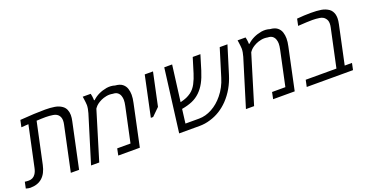

<svg xmlns="http://www.w3.org/2000/svg" viewBox="-67 -1220 3422 1801"><g transform="rotate(-20 1643.5 -319.0)"><path d="M10.7 2Q-6.8 2 -33.2 -5.9L-20 -69.3Q-1 -66.4 19 -66.4Q62 -66.4 85.9 -100.6Q102.1 -122.6 109.9 -160.2L196.3 -564.9Q178.2 -564 160.4 -562.5Q142.6 -561 124.5 -560.1L139.2 -628.4Q290.5 -640.1 390.1 -640.1Q440.9 -640.1 482.9 -633.3Q524.9 -626.5 554.7 -605.5Q578.6 -588.9 589.1 -563.5Q599.6 -538.1 599.6 -509.8Q599.6 -481.4 592.3 -449.7L496.6 0H414.1L509.3 -447.8Q513.7 -467.8 513.7 -485.8Q513.7 -502.9 509.3 -515.6Q504.9 -528.3 497.1 -538.1Q480 -560.5 443.8 -566.4Q407.7 -572.3 371.1 -572.3Q351.6 -572.3 328.6 -571.5Q305.7 -570.8 279.8 -569.3L192.4 -160.2Q158.2 2 10.7 2Z M616.2 0 760.3 -469.2Q766.1 -488.3 769.8 -509.5Q773.4 -530.8 773.4 -545.4Q773.4 -556.2 771.2 -575Q769 -593.8 766.6 -610.6Q764.2 -627.4 763.2 -632.8H842.8Q849.6 -605.5 850.6 -585Q851.6 -573.7 851.6 -564.9H857.9Q914.1 -618.2 1002.4 -633.8Q1046.9 -640.1 1084.5 -627.9Q1131.3 -624.5 1156.5 -604.5Q1181.6 -584.5 1191.2 -554.7Q1200.7 -524.9 1200.7 -493.7Q1200.7 -458 1190.9 -414.6L1103 0H887.7L901.4 -66.9H1034.2L1108.4 -414.6Q1115.7 -447.3 1115.7 -473.1Q1115.7 -493.7 1108.6 -514.2Q1101.6 -534.7 1084.7 -548.1Q1067.9 -561.5 1037.6 -562Q1004.9 -568.4 973.9 -562.3Q942.9 -556.2 921.4 -545.9Q873.5 -522.9 853.5 -495.1L845.2 -483.9L697.8 0Z M1295.9 -228 1381.3 -630.4H1463.9L1394 -301.8L1318.8 -228Z M1495.6 0 1576.2 -630.4H1654.8L1608.4 -270.5Q1646.5 -279.8 1670.7 -290.3Q1694.8 -300.8 1717.8 -317.4Q1753.4 -343.8 1776.4 -387.7Q1799.3 -431.6 1814.9 -482.4L1860.4 -630.4H1937L1892.1 -482.9Q1871.1 -416 1846.2 -370.1Q1821.3 -324.2 1786.1 -290Q1750.5 -255.4 1705.3 -236.1Q1660.2 -216.8 1600.1 -206.5L1582.5 -66.4H1718.8Q1784.2 -66.4 1848.4 -101.3Q1912.6 -136.2 1962.4 -198.2Q2018.1 -265.6 2045.4 -356.4L2129.9 -630.4H2207L2122.1 -355.5Q2081.1 -223.1 1993.2 -130.9Q1912.1 -46.9 1808.1 -16.6Q1755.4 0 1699.2 0Z M2162.1 0 2306.2 -469.2Q2312 -488.3 2315.7 -509.5Q2319.3 -530.8 2319.3 -545.4Q2319.3 -556.2 2317.1 -575Q2314.9 -593.8 2312.5 -610.6Q2310.1 -627.4 2309.1 -632.8H2388.7Q2395.5 -605.5 2396.5 -585Q2397.5 -573.7 2397.5 -564.9H2403.8Q2460 -618.2 2548.3 -633.8Q2592.8 -640.1 2630.4 -627.9Q2677.2 -624.5 2702.4 -604.5Q2727.5 -584.5 2737.1 -554.7Q2746.6 -524.9 2746.6 -493.7Q2746.6 -458 2736.8 -414.6L2648.9 0H2433.6L2447.3 -66.9H2580.1L2654.3 -414.6Q2661.6 -447.3 2661.6 -473.1Q2661.6 -493.7 2654.5 -514.2Q2647.5 -534.7 2630.6 -548.1Q2613.8 -561.5 2583.5 -562Q2550.8 -568.4 2519.8 -562.3Q2488.8 -556.2 2467.3 -545.9Q2419.4 -522.9 2399.4 -495.1L2391.1 -483.9L2243.7 0Z M2769 0 2783.2 -66.9H3089.8L3171.4 -447.8Q3175.8 -467.8 3175.8 -485.8Q3175.8 -503.9 3170.7 -516.8Q3165.5 -529.8 3156.7 -539.6Q3139.6 -561 3104.5 -566.7Q3069.3 -572.3 3032.7 -572.3Q3008.8 -572.3 2974.9 -570.8Q2940.9 -569.3 2896.5 -566.4L2889.2 -565.4L2903.3 -633.3Q2975.6 -640.1 3042 -640.1Q3102.1 -640.1 3144 -633.3Q3186 -626.5 3219.2 -603.5Q3233.9 -592.8 3242.9 -578.1Q3252 -563.5 3256.8 -545.9Q3261.2 -527.8 3261.2 -508.3Q3261.2 -482.9 3253.9 -449.7L3172.4 -66.9H3245.1L3231 0Z"/></g></svg>

Font: Open Sans
Style: Italic
Weight: 400
Italic angle: -12°
Designer: Monotype Design Team
Foundry: Monotype Imaging Inc.
Version: Version 3.000; ttfautohint (v1.8.4)